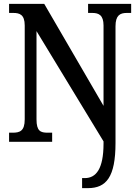

<svg xmlns="http://www.w3.org/2000/svg" viewBox="-20 -734 715 994"><path d="M405 240H435C530 240 578 183 578 6V-598C578 -655 602 -667 636 -667H659V-714H436V-667H458C491 -667 516 -656 516 -602V-186L209 -714H27V-667H49C81 -667 108 -659 108 -602V-116C108 -55 82 -47 45 -47H27V0H250V-47H227C190 -47 169 -55 169 -116V-573L516 -2V9C516 141 477 188 419 188H405Z"/></svg>

Font: Noto Serif Sinhala Condensed SemiBold
Style: Regular
Weight: 600
Width: 3
Designer: Jelle Bosma - Monotype Design Team
Foundry: Monotype Imaging Inc.
Version: Version 2.007